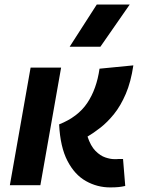

<svg xmlns="http://www.w3.org/2000/svg" viewBox="-20 -815 626 845"><path d="M464.8 9.8Q407.7 9.8 358.2 -18.1Q308.6 -45.9 276.9 -106.9Q245.1 -168 240.2 -267.6Q322.8 -300.3 364 -361.8Q405.3 -423.3 418 -512.7L566.9 -527.3Q556.2 -454.6 533.7 -402.1Q511.2 -349.6 481.9 -313.2Q452.6 -276.9 422.1 -253.2Q391.6 -229.5 365.2 -213.9Q378.9 -172.4 400.1 -150.9Q421.4 -129.4 443.6 -122.1Q465.8 -114.7 481.9 -114.7Q488.8 -114.7 493.7 -114.7Q498 -114.7 501.5 -115.2Q505.9 -115.2 510.3 -115.2Q514.6 -115.2 521.5 -115.2L531.2 3.4Q516.6 6.8 501.7 8.3Q486.8 9.8 464.8 9.8ZM23.4 0 114.7 -517.6H249L157.7 0ZM286.6 -609.4 405.8 -794.9H550.8L421.9 -609.4Z"/></svg>

Font: CaskaydiaCove NFP
Style: Bold Italic
Weight: 700
Italic angle: -10°
Designer: Aaron Bell
Foundry: Saja Typeworks
Version: Version 2111.001; VTT 6.35;Nerd Fonts 3.1.1